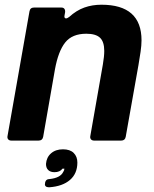

<svg xmlns="http://www.w3.org/2000/svg" viewBox="-20 -596 654 814"><path d="M163 -16Q160 0 144 0H28Q19 0 14.5 -5.5Q10 -11 12 -20L105 -548Q108 -564 124 -564H240Q249 -564 253 -558.5Q257 -553 256 -544L254 -533L253 -527Q253 -518 260 -518Q265 -518 273 -524Q304 -552 337.5 -564Q371 -576 410 -576Q580 -576 580 -425Q580 -404 576 -376.5Q572 -349 567 -320L513 -16Q510 0 494 0H379Q370 0 365.5 -5.5Q361 -11 363 -20L416 -322Q422 -357 422 -380Q422 -419 404 -436Q386 -453 346 -453Q286 -453 256.5 -416Q227 -379 213 -302ZM187 198Q178 198 173.5 193.5Q169 189 171 182V179Q174 163 191 163Q236 158 248 133Q253 126 253 119H245Q234 134 211 134Q194 134 184.5 125Q175 116 175 99Q177 71 196.5 54Q216 37 247 37Q277 37 292.5 52.5Q308 68 308 93Q308 140 276.5 167Q245 194 189 198Z"/></svg>

Font: Open Sauce Two ExtraBold Italic
Style: Regular
Weight: 800
Italic angle: -10°
Designer: Alfredo Marco Pradil
Foundry: Creative Sauce Fz LLC
Version: Version 1.477